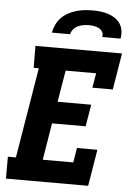

<svg xmlns="http://www.w3.org/2000/svg" viewBox="-62 -1001 724 1047"><g transform="rotate(5 300.0 -477.5)"><path d="M11 0V-120H55L137 -615H109L108 -735H582L549 -535H437L451 -615H284L255 -442H439L419 -322H235L202 -120H369L382 -200H494L461 0ZM191 -815Q195 -837 205 -858.5Q215 -880 231.5 -897Q248 -914 269 -925.5Q290 -937 312.5 -943.5Q335 -950 357.5 -952.5Q380 -955 402 -955Q424 -955 445.5 -952.5Q467 -950 487.5 -943.5Q508 -937 525 -925.5Q542 -914 553.5 -897Q565 -880 568 -858.5Q571 -837 567 -815H467Q470 -830 463.5 -842.5Q457 -855 444.5 -861.5Q432 -868 418 -870.5Q404 -873 389 -873Q374 -873 359 -870.5Q344 -868 329.5 -861.5Q315 -855 304.5 -842.5Q294 -830 291 -815Z"/></g></svg>

Font: Iosevka Etoile Heavy
Style: Italic
Weight: 900
Italic angle: -9°
Designer: Belleve Invis
Foundry: Belleve Invis
Version: Version 22.1.2; ttfautohint (v1.8.4)